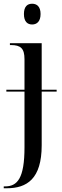

<svg xmlns="http://www.w3.org/2000/svg" viewBox="-29 -767 333 1027"><path d="M143 -636C167 -636 188 -651 188 -692C188 -733 167 -747 143 -747C118 -747 99 -733 99 -692C99 -651 118 -636 143 -636ZM-9 240H7C115 240 194 190 194 10V-277H274V-287H194V-536H24V-526H29C82 -526 102 -508 102 -450V-287H5V-277H102V21C102 187 64 230 -2 230H-9Z"/></svg>

Font: Noto Serif Display SemiCondensed
Style: Regular
Weight: 400
Width: 4
Designer: Monotype Design Team
Foundry: Monotype Imaging Inc.
Version: Version 2.009